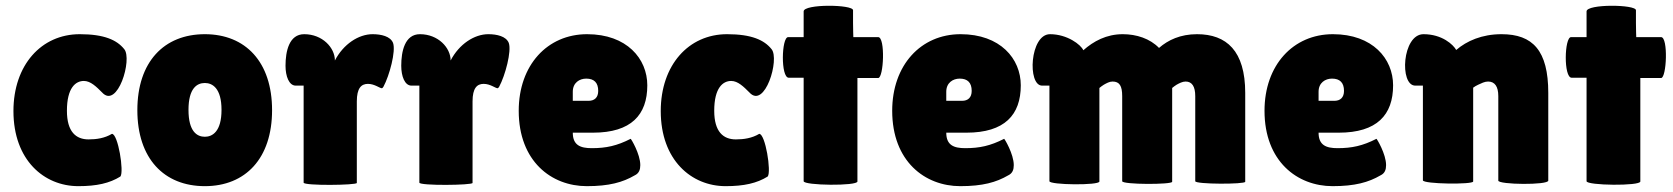

<svg xmlns="http://www.w3.org/2000/svg" viewBox="-20 -627 5726 657"><path d="M209 -248C209 -327 239 -350 267 -350C290 -350 310 -330 329 -311C382 -252 434 -425 405 -459C380 -490 337 -510 253 -510C121 -510 26 -404 26 -247C26 -79 131 10 248 10C311 10 355 0 392 -23C405 -39 384 -169 363 -169C338 -154 310 -150 283 -150C240 -150 209 -176 209 -248Z M450 -250C450 -85 541 10 681 10C820 10 911 -85 911 -250C911 -415 820 -510 681 -510C541 -510 450 -415 450 -250ZM625 -251C625 -325 654 -343 681 -343C707 -343 738 -325 738 -251C738 -177 707 -159 681 -159C654 -159 625 -177 625 -251Z M1019 -2C1019 9 1201 7 1201 -1V-280C1201 -325 1216 -340 1239 -340C1262 -340 1279 -325 1287 -325C1288 -325 1290 -327 1292 -330C1313 -369 1335 -452 1325 -480C1316 -503 1284 -510 1255 -510C1207 -510 1155 -476 1126 -420C1126 -464 1083 -510 1021 -510C969 -510 957 -451 957 -402C957 -366 969 -334 992 -334H1019Z M1415 -2C1415 9 1597 7 1597 -1V-280C1597 -325 1612 -340 1635 -340C1658 -340 1675 -325 1683 -325C1684 -325 1686 -327 1688 -330C1709 -369 1731 -452 1721 -480C1712 -503 1680 -510 1651 -510C1603 -510 1551 -476 1522 -420C1522 -464 1479 -510 1417 -510C1365 -510 1353 -451 1353 -402C1353 -366 1365 -334 1388 -334H1415Z M2152 -27C2167 -34 2171 -47 2171 -62C2171 -100 2139 -153 2138 -152C2091 -128 2054 -120 2005 -120C1966 -120 1940 -130 1940 -173H2009C2140 -173 2195 -234 2195 -335C2195 -426 2125 -510 1989 -510C1853 -510 1755 -404 1755 -248C1755 -75 1867 10 1988 10C2064 10 2111 -3 2152 -27ZM2027 -316C2027 -293 2014 -282 1994 -282H1940V-313C1940 -344 1963 -358 1986 -358C2013 -358 2027 -344 2027 -316Z M2424 -248C2424 -327 2454 -350 2482 -350C2505 -350 2525 -330 2544 -311C2597 -252 2649 -425 2620 -459C2595 -490 2552 -510 2468 -510C2336 -510 2241 -404 2241 -247C2241 -79 2346 10 2463 10C2526 10 2570 0 2607 -23C2620 -39 2599 -169 2578 -169C2553 -154 2525 -150 2498 -150C2455 -150 2424 -176 2424 -248Z M2730 -361V-7C2730 8 2914 10 2914 -6V-360H2985C3004 -360 3010 -500 2985 -500H2900C2900 -504 2899 -526 2899 -549V-592C2899 -612 2730 -614 2730 -588V-500H2677C2654 -500 2651 -361 2679 -361Z M3430 -27C3445 -34 3449 -47 3449 -62C3449 -100 3417 -153 3416 -152C3369 -128 3332 -120 3283 -120C3244 -120 3218 -130 3218 -173H3287C3418 -173 3473 -234 3473 -335C3473 -426 3403 -510 3267 -510C3131 -510 3033 -404 3033 -248C3033 -75 3145 10 3266 10C3342 10 3389 -3 3430 -27ZM3305 -316C3305 -293 3292 -282 3272 -282H3218V-313C3218 -344 3241 -358 3264 -358C3291 -358 3305 -344 3305 -316Z M3820 -7C3820 5 3991 5 3991 -5V-326C3996 -330 4001 -334 4006 -337C4015 -342 4026 -348 4037 -348C4059 -348 4070 -331 4070 -298V-7C4070 4 4241 4 4241 -5V-309C4241 -453 4177 -510 4076 -510C4019 -510 3977 -490 3946 -463C3915 -495 3869 -510 3822 -510C3766 -510 3722 -486 3687 -455C3679 -474 3632 -510 3573 -510C3504 -510 3495 -334 3546 -334H3571V-7C3571 6 3742 8 3742 -6V-326C3747 -330 3752 -334 3757 -337C3766 -342 3776 -348 3787 -348C3811 -348 3820 -333 3820 -298Z M4704 -27C4719 -34 4723 -47 4723 -62C4723 -100 4691 -153 4690 -152C4643 -128 4606 -120 4557 -120C4518 -120 4492 -130 4492 -173H4561C4692 -173 4747 -234 4747 -335C4747 -426 4677 -510 4541 -510C4405 -510 4307 -404 4307 -248C4307 -75 4419 10 4540 10C4616 10 4663 -3 4704 -27ZM4579 -316C4579 -293 4566 -282 4546 -282H4492V-313C4492 -344 4515 -358 4538 -358C4565 -358 4579 -344 4579 -316Z M4849 -10C4849 3 5021 5 5021 -6V-327C5026 -331 5032 -334 5038 -337C5049 -342 5060 -348 5072 -348C5095 -348 5107 -331 5107 -298V-9C5107 5 5278 7 5278 -9V-309C5278 -454 5225 -510 5118 -510C5051 -510 4999 -487 4963 -456C4953 -474 4915 -510 4851 -510C4778 -510 4768 -334 4823 -334H4849Z M5409 -361V-7C5409 8 5593 10 5593 -6V-360H5664C5683 -360 5689 -500 5664 -500H5579C5579 -504 5578 -526 5578 -549V-592C5578 -612 5409 -614 5409 -588V-500H5356C5333 -500 5330 -361 5358 -361Z"/></svg>

Font: Lilita 2
Style: Regular
Weight: 400
Designer: Juan Montoreano
Foundry: Juan Montoreano
Version: Version 2.001